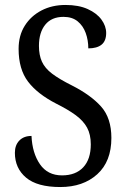

<svg xmlns="http://www.w3.org/2000/svg" viewBox="-20 -744 508 774"><path d="M223 10Q130 10 85 -28Q40 -66 40 -128Q40 -159 58 -177.5Q76 -196 107 -196Q110 -127 141 -82Q172 -37 230 -37Q285 -37 315.5 -69.5Q346 -102 346 -162Q346 -202 331 -229.5Q316 -257 285.5 -279.5Q255 -302 207 -326Q131 -365 93 -415Q55 -465 55 -547Q55 -601 80 -640.5Q105 -680 147.5 -702Q190 -724 244 -724Q297 -724 333.5 -707.5Q370 -691 389 -665Q408 -639 408 -611Q408 -579 389.5 -564Q371 -549 336 -549Q336 -582 325.5 -611Q315 -640 293 -658Q271 -676 236 -676Q188 -676 162.5 -644.5Q137 -613 137 -559Q137 -522 149 -495.5Q161 -469 190 -447Q219 -425 269 -400Q346 -361 387.5 -314.5Q429 -268 429 -188Q429 -93 372 -41.5Q315 10 223 10Z"/></svg>

Font: Noto Serif Tamil Condensed
Style: Regular
Weight: 400
Width: 3
Designer: Indian Type Foundry, Tom Grace, and the Monotype Design Team
Foundry: Monotype Imaging Inc.
Version: Version 2.004; ttfautohint (v1.8.4.7-5d5b)